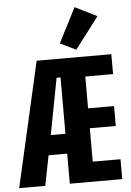

<svg xmlns="http://www.w3.org/2000/svg" viewBox="-67 -1023 730 1069"><g transform="rotate(-5 298.0 -488.5)"><path d="M279.1 0H572.1V-111.2H416.9V-297.9H562.1V-409.1H416.9V-587H572.1V-698.2H154.8L-3.9 0H142L175.1 -168H279.1ZM197.1 -279.1 257.1 -594.1H279.1V-279.1ZM291.9 -783 380 -740.1 513.8 -915.8 391 -976.9Z"/></g></svg>

Font: Margiela Mono Bold
Style: Regular
Weight: 700
Designer: Mike Abbink, Paul van der Laan, Pieter van Rosmalen
Foundry: Bold Monday
Version: Version 2.003 2021